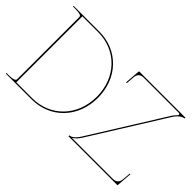

<svg xmlns="http://www.w3.org/2000/svg" viewBox="-105 -1141 1522 1522"><g transform="rotate(45 656.0 -380.0)"><path d="M763 -760C760 -760 758 -757.5 758 -755.5L748 -625.5L756.5 -624.5L762 -695.5C765 -732 785.5 -750 820 -750H1212C1221 -750 1226.5 -745.5 1226.5 -739.5C1226.5 -736 1224.5 -732 1220 -728C1209.5 -718 1198.5 -705.5 1188.5 -690L805.5 -76C777 -30 748.5 -10 727.5 -10V0H1272.5C1274.5 0 1277.5 -1.5 1277.5 -4.5L1287.5 -134.5L1280 -135.5L1274.5 -65.5C1271.5 -29 1250.5 -10 1216 -10H756.5C774.5 -22.5 795.5 -41 813.5 -70L1196.5 -684C1226 -731.5 1258.5 -750 1278 -750V-760ZM25 -760V-752.5H45C111 -752.5 120 -743 120 -727.5V-35.5C120 -21 113.5 -7.5 45 -7.5H25V0H312.5C524 0 677.5 -159.5 677.5 -380C677.5 -600.5 524 -760 312.5 -760ZM133 -750H310C516 -750 665 -594.5 665 -380C665 -165.5 516 -10 310 -10H132.5Z"/></g></svg>

Font: Znikomit
Style: Regular
Weight: 100
Designer: gluk
Foundry: gluk
Version: Version 0.55